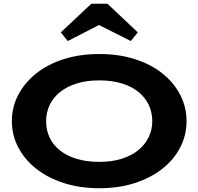

<svg xmlns="http://www.w3.org/2000/svg" viewBox="-20 -987 1054 1020"><path d="M508 13Q405 13 319.5 -14.5Q234 -42 172.5 -90.5Q111 -139 77 -204Q43 -269 43 -343Q43 -418 77 -483Q111 -548 172.5 -597Q234 -646 319.5 -673Q405 -700 508 -700Q611 -700 696 -673Q781 -646 842.5 -597Q904 -548 937.5 -483Q971 -418 971 -343Q971 -269 937.5 -204Q904 -139 842.5 -90.5Q781 -42 696 -14.5Q611 13 508 13ZM507 -127Q574 -127 626.5 -143.5Q679 -160 715 -189.5Q751 -219 770 -258.5Q789 -298 789 -343Q789 -390 770 -430Q751 -470 715 -499Q679 -528 626.5 -544Q574 -560 507 -560Q440 -560 387.5 -543.5Q335 -527 298.5 -497.5Q262 -468 243.5 -428.5Q225 -389 225 -343Q225 -296 243.5 -256.5Q262 -217 298.5 -188Q335 -159 387.5 -143Q440 -127 507 -127ZM340 -769 303 -815 465 -967H551L712 -815L675 -769L506 -854Z"/></svg>

Font: BioRhyme SemiExpanded ExtraBold
Style: Regular
Weight: 800
Width: 6
Designer: Aoife Mooney
Foundry: Aoife Mooney Type
Version: Version 1.600;gftools[0.9.33]